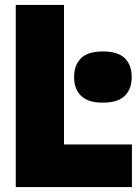

<svg xmlns="http://www.w3.org/2000/svg" viewBox="-20 -760 558 780"><path d="M44 0V-740H240V-173H516V0ZM398 -343Q337.5 -343 309.2 -370.8Q281 -398.5 281 -447Q281 -496 309.2 -523.5Q337.5 -551 398 -551Q459 -551 487 -523.5Q515 -496 515 -447Q515 -398.5 487 -370.8Q459 -343 398 -343Z"/></svg>

Font: Encode Sans Condensed Condensed Black
Style: Regular
Weight: 900
Width: 3
Designer: Multiple Designers
Foundry: Impallari Type
Version: Version 3.000; ttfautohint (v1.8.3) -l 8 -r 50 -G 200 -x 14 